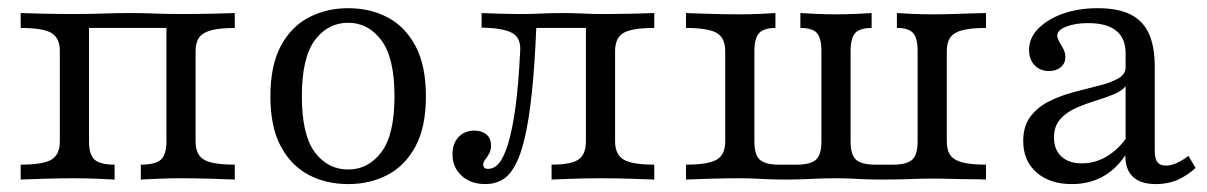

<svg xmlns="http://www.w3.org/2000/svg" viewBox="-20 -447 3006 478"><path d="M31.5 0V-37.1Q87.1 -37.1 108.1 -49.6Q129 -62.1 129 -95.2V-319.4Q129 -352.4 108.1 -364.9Q87.1 -377.4 31.5 -377.4V-414.5Q50.8 -413.7 89.5 -412.9Q128.2 -412.1 163.7 -412.1Q187.9 -412.1 208.1 -412.5Q228.2 -412.9 250.8 -413.7Q273.4 -414.5 304 -414.5Q333.9 -414.5 353.2 -413.7Q372.6 -412.9 390.3 -412.5Q408.1 -412.1 431.5 -412.1Q468.5 -412.1 506.9 -412.9Q545.2 -413.7 564.5 -414.5V-377.4Q528.2 -377.4 506.5 -371.8Q484.7 -366.1 475.8 -353.6Q466.9 -341.1 466.9 -319.4V-95.2Q466.9 -73.4 475.8 -60.5Q484.7 -47.6 506.5 -42.3Q528.2 -37.1 564.5 -37.1V0Q545.2 -0.8 506.9 -2Q468.5 -3.2 431.5 -3.2Q402.4 -3.2 373.8 -2Q345.2 -0.8 330.6 0V-37.1Q366.9 -37.1 380.6 -49.6Q394.4 -62.1 394.4 -95.2V-381.5L399.2 -377.4H197.6L201.6 -381.5V-95.2Q201.6 -62.1 215.3 -49.6Q229 -37.1 265.3 -37.1V0Q250.8 -0.8 222.2 -2Q193.5 -3.2 163.7 -3.2Q128.2 -3.2 89.5 -2Q50.8 -0.8 31.5 0Z M846.8 11.3Q791.9 11.3 748.4 -11.7Q704.8 -34.7 679 -82.7Q653.2 -130.6 653.2 -207.3Q653.2 -283.9 679 -332.3Q704.8 -380.6 748.8 -403.6Q792.7 -426.6 846.8 -426.6Q901.6 -426.6 945.2 -403.6Q988.7 -380.6 1014.5 -332.3Q1040.3 -283.9 1040.3 -207.3Q1040.3 -130.6 1014.5 -82.7Q988.7 -34.7 945.2 -11.7Q901.6 11.3 846.8 11.3ZM846.8 -25Q896.8 -25 929.4 -68.1Q962.1 -111.3 962.1 -207.3Q962.1 -303.2 929.4 -346.8Q896.8 -390.3 846.8 -390.3Q796 -390.3 763.7 -346.8Q731.5 -303.2 731.5 -207.3Q731.5 -111.3 763.7 -68.1Q796 -25 846.8 -25Z M1188.7 11.3Q1151.6 11.3 1129 -9.7Q1106.5 -30.6 1106.5 -62.9Q1106.5 -89.5 1121.4 -105.6Q1136.3 -121.8 1161.3 -121.8Q1179.8 -121.8 1191.1 -112.1Q1202.4 -102.4 1202.4 -85.5Q1202.4 -72.6 1197.6 -64.1Q1192.7 -55.6 1187.9 -49.6Q1183.1 -43.5 1183.1 -37.1Q1183.1 -26.6 1195.2 -26.6Q1210.5 -26.6 1222.6 -41.1Q1234.7 -55.6 1245.2 -89.9Q1255.6 -124.2 1263.3 -180.2Q1271 -236.3 1275 -319.4Q1277.4 -353.2 1254.4 -365.3Q1231.5 -377.4 1179 -378.2V-414.5Q1196 -413.7 1224.6 -412.9Q1253.2 -412.1 1283.1 -412.1Q1303.2 -412.1 1327.4 -413.3Q1351.6 -414.5 1379.8 -414.5Q1408.1 -414.5 1431 -413.3Q1454 -412.1 1476.6 -412.1Q1514.5 -412.1 1552 -412.9Q1589.5 -413.7 1608.9 -414.5V-377.4Q1554 -377.4 1532.7 -365.3Q1511.3 -353.2 1511.3 -319.4V-95.2Q1511.3 -62.1 1532.7 -49.6Q1554 -37.1 1608.9 -37.1V0Q1589.5 -0.8 1550.8 -2Q1512.1 -3.2 1475.8 -3.2Q1441.1 -3.2 1405.6 -2Q1370.2 -0.8 1353.2 0V-37.1Q1400.8 -37.1 1419.8 -49.6Q1438.7 -62.1 1438.7 -95.2V-380.6L1441.9 -377.4H1308.9L1315.3 -381.5Q1311.3 -283.9 1304 -215.7Q1296.8 -147.6 1286.3 -103.2Q1275.8 -58.9 1261.7 -33.9Q1247.6 -8.9 1229.4 1.2Q1211.3 11.3 1188.7 11.3Z M1687.9 0V-37.1Q1741.9 -37.1 1763.7 -49.2Q1785.5 -61.3 1785.5 -95.2V-319.4Q1785.5 -353.2 1763.7 -365.3Q1741.9 -377.4 1687.9 -377.4V-414.5Q1707.3 -413.7 1746 -412.5Q1784.7 -411.3 1820.2 -411.3Q1848.4 -411.3 1873.4 -412.5Q1898.4 -413.7 1910.5 -414.5V-377.4Q1882.3 -377.4 1870.2 -364.9Q1858.1 -352.4 1858.1 -319.4V-95.2Q1858.1 -61.3 1871.8 -49.2Q1885.5 -37.1 1919.4 -37.1H1963.7Q1997.6 -37.1 2011.3 -49.2Q2025 -61.3 2025 -95.2V-319.4Q2025 -352.4 2013.7 -364.9Q2002.4 -377.4 1972.6 -377.4V-414.5Q1985.5 -413.7 2010.9 -412.5Q2036.3 -411.3 2061.3 -411.3Q2087.1 -411.3 2112.9 -412.5Q2138.7 -413.7 2150 -414.5V-377.4Q2121 -377.4 2109.3 -364.9Q2097.6 -352.4 2097.6 -319.4V-95.2Q2097.6 -61.3 2111.3 -49.2Q2125 -37.1 2158.9 -37.1H2203.2Q2237.1 -37.1 2250.8 -49.2Q2264.5 -61.3 2264.5 -95.2V-319.4Q2264.5 -352.4 2253.2 -364.9Q2241.9 -377.4 2212.9 -377.4V-414.5Q2225 -413.7 2250 -412.5Q2275 -411.3 2302.4 -411.3Q2326.6 -411.3 2352.4 -412.1Q2378.2 -412.9 2400.4 -413.7Q2422.6 -414.5 2434.7 -414.5V-377.4Q2399.2 -377.4 2377.4 -372.2Q2355.6 -366.9 2346.4 -354.4Q2337.1 -341.9 2337.1 -319.4V-95.2Q2337.1 -72.6 2346.4 -60.1Q2355.6 -47.6 2377.4 -42.3Q2399.2 -37.1 2434.7 -37.1V0Q2422.6 -0.8 2400.4 -0.8Q2378.2 -0.8 2352.4 -1.6Q2326.6 -2.4 2301.6 -2.4Q2278.2 -2.4 2258.5 -1.6Q2238.7 -0.8 2219.4 -0.4Q2200 0 2176.6 0Q2149.2 0 2131.5 -0.8Q2113.7 -1.6 2098 -2.4Q2082.3 -3.2 2061.3 -3.2Q2037.9 -3.2 2018.5 -2.4Q1999.2 -1.6 1979.4 -0.8Q1959.7 0 1937.1 0Q1909.7 0 1891.9 -0.8Q1874.2 -1.6 1858.5 -2.4Q1842.7 -3.2 1820.2 -3.2Q1784.7 -3.2 1746 -2Q1707.3 -0.8 1687.9 0Z M2648.4 11.3Q2593.5 11.3 2560.5 -17.7Q2527.4 -46.8 2527.4 -96Q2527.4 -133.9 2546 -157.7Q2564.5 -181.5 2593.5 -195.6Q2622.6 -209.7 2654.8 -218.1Q2687.1 -226.6 2716.1 -233.9Q2745.2 -241.1 2763.7 -251.6Q2782.3 -262.1 2782.3 -279V-314.5Q2782.3 -351.6 2758.9 -370.6Q2735.5 -389.5 2688.7 -389.5Q2656.5 -389.5 2634.3 -380.6Q2612.1 -371.8 2612.1 -358.9Q2612.1 -352.4 2616.9 -344Q2621.8 -335.5 2627 -325.8Q2632.3 -316.1 2632.3 -304.8Q2632.3 -289.5 2621 -279.8Q2609.7 -270.2 2591.1 -270.2Q2569.4 -270.2 2555.6 -284.7Q2541.9 -299.2 2541.9 -322.6Q2541.9 -352.4 2564.9 -375.8Q2587.9 -399.2 2626.2 -412.9Q2664.5 -426.6 2712.9 -426.6Q2762.9 -426.6 2794 -411.3Q2825 -396 2839.9 -364.1Q2854.8 -332.3 2854.8 -280.6V-72.6Q2854.8 -52.4 2861.3 -43.5Q2867.7 -34.7 2882.3 -34.7Q2896 -34.7 2910.5 -41.5Q2925 -48.4 2938.7 -58.9L2956.5 -29Q2935.5 -9.7 2911.7 0.8Q2887.9 11.3 2858.1 11.3Q2781.5 11.3 2781.5 -60.5Q2758.1 -25 2724.6 -6.9Q2691.1 11.3 2648.4 11.3ZM2673.4 -40.3Q2704.8 -40.3 2732.7 -56Q2760.5 -71.8 2782.3 -100.8V-232.3Q2772.6 -220.2 2751.6 -211.7Q2730.6 -203.2 2705.6 -195.6Q2680.6 -187.9 2657.3 -177.4Q2633.9 -166.9 2619 -149.6Q2604 -132.3 2604 -104.8Q2604 -74.2 2622.6 -57.3Q2641.1 -40.3 2673.4 -40.3Z"/></svg>

Font: Playfair 9pt Light
Style: Regular
Weight: 300
Designer: Claus Eggers Sørensen
Foundry: Claus Eggers Sørensen
Version: Version 2.001;gftools[0.9.30]